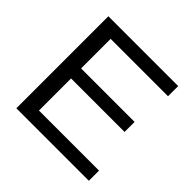

<svg xmlns="http://www.w3.org/2000/svg" viewBox="-174 -851 1015 1015"><g transform="rotate(45 333.5 -344.0)"><path d="M624 0H82V-688H604V-612H175V-391H575V-316H175V-76H624Z"/></g></svg>

Font: Libra Sans
Style: Regular
Weight: 400
Foundry: Context Ltd
Version: Version 1.002